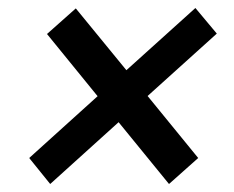

<svg xmlns="http://www.w3.org/2000/svg" viewBox="-20 -604 585 480"><path d="M105.5 -144 53 -209 224 -363.5 97.5 -519 169.5 -583 296 -428.5 468.5 -584 522 -520 349 -364 475.5 -209 402.5 -144 276.5 -298.5Z"/></svg>

Font: Public Sans SemiBold
Style: Italic
Weight: 600
Italic angle: -8°
Designer: The Public Sans project authors (U.S. Web Design System). Libre Franklin designed by Pablo Impallari and Rodrigo Fuenzal
Version: Version 1.007; ttfautohint (v1.8.1) -l 8 -r 50 -G 200 -x 14 